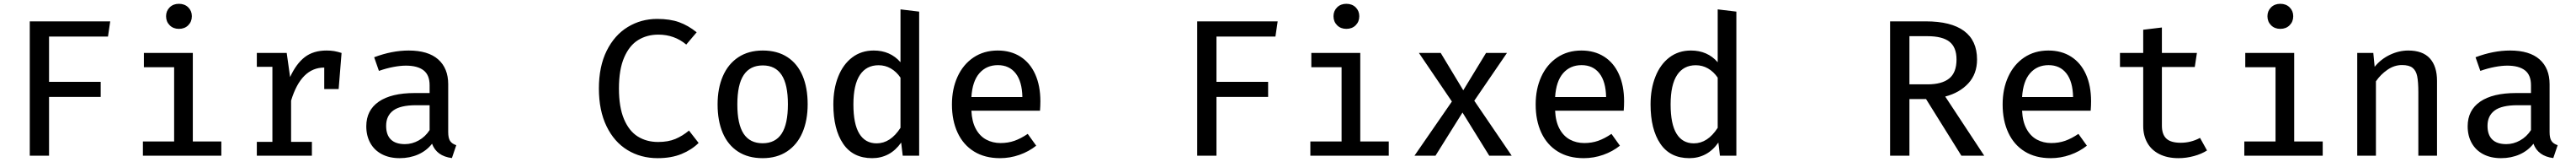

<svg xmlns="http://www.w3.org/2000/svg" viewBox="-20 -819 13578 852"><path d="M549.2 -626.7H238.5V-388.7H510.8V-309.2H238.5V0H136.9V-706.7H561Z M991.3 -733.8Q991.3 -705.1 972.3 -686.2Q953.3 -667.2 923.1 -667.2Q893.3 -667.2 874.4 -686.2Q855.4 -705.1 855.4 -733.8Q855.4 -761.5 874.4 -780.3Q893.3 -799 923.1 -799Q953.3 -799 972.3 -780.3Q991.3 -761.5 991.3 -733.8ZM738.5 -540.5H996.4V-74.9H1146.7V0H733.3V-74.9H897.9V-465.6H738.5Z M1780.5 -540.5 1765.1 -350.8H1689.2V-463.6H1688.7Q1567.2 -463.6 1514.4 -289.7V-72.8H1624.1V0H1333.8V-72.8H1415.9V-467.7H1333.8V-540.5H1491.3L1509.2 -413.8Q1541.5 -484.1 1586.7 -518.7Q1631.8 -553.3 1701.5 -553.3Q1723.6 -553.3 1741.5 -550.3Q1759.5 -547.2 1780.5 -540.5Z M2342.6 -124.1Q2342.6 -92.8 2352.6 -77.7Q2362.6 -62.6 2385.1 -55.4L2362.1 12.3Q2281.5 2.1 2257.4 -63.1Q2228.7 -26.2 2184.4 -6.7Q2140 12.8 2086.7 12.8Q2032.8 12.8 1993.1 -7.9Q1953.3 -28.7 1932.1 -66.7Q1910.8 -104.6 1910.8 -154.9Q1910.8 -239 1976.7 -284.4Q2042.6 -329.7 2166.2 -329.7H2244.6V-370.8Q2244.6 -424.6 2212.6 -449.2Q2180.5 -473.8 2119.5 -473.8Q2090.8 -473.8 2053.8 -466.9Q2016.9 -460 1977.4 -446.2L1952.3 -517.9Q2046.2 -553.3 2134.4 -553.3Q2236.9 -553.3 2289.7 -506.7Q2342.6 -460 2342.6 -375.9ZM2244.6 -134.9V-265.6H2172.8Q2090.3 -265.6 2052.8 -237.7Q2015.4 -209.7 2015.4 -157.4Q2015.4 -109.7 2040.3 -85.4Q2065.1 -61 2114.4 -61Q2152.3 -61 2187.2 -80.5Q2222.1 -100 2244.6 -134.9Z M3652.3 -649.2 3597.4 -584.6Q3534.9 -636.9 3450.3 -636.9Q3390.8 -636.9 3344.4 -608.7Q3297.9 -580.5 3270.3 -517.2Q3242.6 -453.8 3242.6 -353.8Q3242.6 -255.4 3269.2 -192.6Q3295.9 -129.7 3342.1 -101Q3388.2 -72.3 3449.2 -72.3Q3502.1 -72.3 3540 -88.2Q3577.9 -104.1 3611.8 -132.3L3662.6 -67.2Q3625.6 -30.8 3572.1 -9Q3518.5 12.8 3446.7 12.8Q3357.9 12.8 3287.7 -29.7Q3217.4 -72.3 3177.2 -155.1Q3136.9 -237.9 3136.9 -353.8Q3136.9 -469.2 3177.9 -551.8Q3219 -634.4 3289 -676.9Q3359 -719.5 3444.1 -719.5Q3511.8 -719.5 3559.7 -702.3Q3607.7 -685.1 3652.3 -649.2Z M4237.4 -270.8Q4237.4 -186.2 4210 -122.3Q4182.6 -58.5 4129 -22.8Q4075.4 12.8 4000 12.8Q3923.6 12.8 3870.3 -21.8Q3816.9 -56.4 3789.7 -120Q3762.6 -183.6 3762.6 -269.7Q3762.6 -354.4 3790.3 -418.2Q3817.9 -482.1 3871.5 -517.7Q3925.1 -553.3 4001 -553.3Q4077.4 -553.3 4130.5 -518.7Q4183.6 -484.1 4210.5 -420.8Q4237.4 -357.4 4237.4 -270.8ZM3866.7 -269.7Q3866.7 -166.2 3899.7 -115.9Q3932.8 -65.6 4000 -65.6Q4067.2 -65.6 4100.3 -116.2Q4133.3 -166.7 4133.3 -270.8Q4133.3 -374.4 4100.3 -424.6Q4067.2 -474.9 4001 -474.9Q3933.8 -474.9 3900.3 -424.6Q3866.7 -374.4 3866.7 -269.7Z M4726.7 -769.7 4825.1 -757.9V0H4738.5L4730.3 -69.2Q4701.5 -28.2 4662.8 -7.7Q4624.1 12.8 4577.4 12.8Q4475.9 12.8 4424.4 -63.1Q4372.8 -139 4372.8 -269.7Q4372.8 -351.8 4398.5 -416.2Q4424.1 -480.5 4472.1 -516.9Q4520 -553.3 4585.6 -553.3Q4672.8 -553.3 4726.7 -491.8ZM4478.5 -269.7Q4478.5 -166.7 4509.7 -115.9Q4541 -65.1 4601 -65.1Q4673.8 -65.1 4726.7 -146.7V-410.8Q4705.1 -442.1 4675.6 -459Q4646.2 -475.9 4611.3 -475.9Q4546.7 -475.9 4512.6 -424.4Q4478.5 -372.8 4478.5 -269.7Z M5100.5 -236.9Q5103.1 -179.5 5123.8 -141.3Q5144.6 -103.1 5178.5 -84.9Q5212.3 -66.7 5254.4 -66.7Q5293.8 -66.7 5327.4 -78.5Q5361 -90.3 5397.4 -114.9L5442.1 -52.8Q5403.6 -22.1 5353.8 -4.6Q5304.1 12.8 5251.3 12.8Q5171.3 12.8 5114.4 -22.3Q5057.4 -57.4 5027.7 -121.3Q4997.9 -185.1 4997.9 -269.7Q4997.9 -351.3 5027.4 -415.6Q5056.9 -480 5111.5 -516.7Q5166.2 -553.3 5239 -553.3Q5308.2 -553.3 5359 -521Q5409.7 -488.7 5436.9 -428.5Q5464.1 -368.2 5464.1 -286.2Q5464.1 -262.6 5462.1 -236.9ZM5100.5 -308.7H5369.2Q5367.7 -390.3 5333.8 -433.3Q5300 -476.4 5240 -476.4Q5180 -476.4 5142.8 -434.1Q5105.6 -391.8 5100.5 -308.7Z M6703.1 -626.7H6392.3V-388.7H6664.6V-309.2H6392.3V0H6290.8V-706.7H6714.9Z M7145.1 -733.8Q7145.1 -705.1 7126.2 -686.2Q7107.2 -667.2 7076.9 -667.2Q7047.2 -667.2 7028.2 -686.2Q7009.2 -705.1 7009.2 -733.8Q7009.2 -761.5 7028.2 -780.3Q7047.2 -799 7076.9 -799Q7107.2 -799 7126.2 -780.3Q7145.1 -761.5 7145.1 -733.8ZM6892.3 -540.5H7150.3V-74.9H7300.5V0H6887.2V-74.9H7051.8V-465.6H6892.3Z M7689.2 -227.2 7546.7 0H7435.9L7633.3 -285.1L7459.5 -540.5H7574.4L7693.3 -344.1L7813.3 -540.5H7923.6L7751.3 -289.2L7948.7 0H7830.3Z M8177.4 -236.9Q8180 -179.5 8200.8 -141.3Q8221.5 -103.1 8255.4 -84.9Q8289.2 -66.7 8331.3 -66.7Q8370.8 -66.7 8404.4 -78.5Q8437.9 -90.3 8474.4 -114.9L8519 -52.8Q8480.5 -22.1 8430.8 -4.6Q8381 12.8 8328.2 12.8Q8248.2 12.8 8191.3 -22.3Q8134.4 -57.4 8104.6 -121.3Q8074.9 -185.1 8074.9 -269.7Q8074.9 -351.3 8104.4 -415.6Q8133.8 -480 8188.5 -516.7Q8243.1 -553.3 8315.9 -553.3Q8385.1 -553.3 8435.9 -521Q8486.7 -488.7 8513.8 -428.5Q8541 -368.2 8541 -286.2Q8541 -262.6 8539 -236.9ZM8177.4 -308.7H8446.2Q8444.6 -390.3 8410.8 -433.3Q8376.9 -476.4 8316.9 -476.4Q8256.9 -476.4 8219.7 -434.1Q8182.6 -391.8 8177.4 -308.7Z M9034.4 -769.7 9132.8 -757.9V0H9046.2L9037.9 -69.2Q9009.2 -28.2 8970.5 -7.7Q8931.8 12.8 8885.1 12.8Q8783.6 12.8 8732.1 -63.1Q8680.5 -139 8680.5 -269.7Q8680.5 -351.8 8706.2 -416.2Q8731.8 -480.5 8779.7 -516.9Q8827.7 -553.3 8893.3 -553.3Q8980.5 -553.3 9034.4 -491.8ZM8786.2 -269.7Q8786.2 -166.7 8817.4 -115.9Q8848.7 -65.1 8908.7 -65.1Q8981.5 -65.1 9034.4 -146.7V-410.8Q9012.8 -442.1 8983.3 -459Q8953.8 -475.9 8919 -475.9Q8854.4 -475.9 8820.3 -424.4Q8786.2 -372.8 8786.2 -269.7Z M10233.8 -311.3 10439.5 0H10319L10132.8 -297.9H10045.1V0H9943.1V-706.7H10131.3Q10264.6 -706.7 10333.1 -656.2Q10401.5 -605.6 10401.5 -506.2Q10401.5 -430.3 10355.4 -380.5Q10309.2 -330.8 10233.8 -311.3ZM10140 -628.7H10045.1V-375.4H10141Q10216.4 -375.4 10254.9 -406.4Q10293.3 -437.4 10293.3 -506.2Q10293.3 -570.3 10256.2 -599.5Q10219 -628.7 10140 -628.7Z M10639 -236.9Q10641.5 -179.5 10662.3 -141.3Q10683.1 -103.1 10716.9 -84.9Q10750.8 -66.7 10792.8 -66.7Q10832.3 -66.7 10865.9 -78.5Q10899.5 -90.3 10935.9 -114.9L10980.5 -52.8Q10942.1 -22.1 10892.3 -4.6Q10842.6 12.8 10789.7 12.8Q10709.7 12.8 10652.8 -22.3Q10595.9 -57.4 10566.2 -121.3Q10536.4 -185.1 10536.4 -269.7Q10536.4 -351.3 10565.9 -415.6Q10595.4 -480 10650 -516.7Q10704.6 -553.3 10777.4 -553.3Q10846.7 -553.3 10897.4 -521Q10948.2 -488.7 10975.4 -428.5Q11002.6 -368.2 11002.6 -286.2Q11002.6 -262.6 11000.5 -236.9ZM10639 -308.7H10907.7Q10906.2 -390.3 10872.3 -433.3Q10838.5 -476.4 10778.5 -476.4Q10718.5 -476.4 10681.3 -434.1Q10644.1 -391.8 10639 -308.7Z M11613.8 -27.7Q11585.1 -9.2 11544.6 1.8Q11504.1 12.8 11463.6 12.8Q11404.6 12.8 11362.6 -8.5Q11320.5 -29.7 11299 -67.9Q11277.4 -106.2 11277.4 -156.9V-466.7H11154.9V-540.5H11277.4V-662.6L11375.9 -674.4V-540.5H11560.5L11549.2 -466.7H11375.9V-157.9Q11375.9 -112.3 11399.2 -90.3Q11422.6 -68.2 11474.9 -68.2Q11529.2 -68.2 11576.9 -93.8Z M12068.2 -733.8Q12068.2 -705.1 12049.2 -686.2Q12030.3 -667.2 12000 -667.2Q11970.3 -667.2 11951.3 -686.2Q11932.3 -705.1 11932.3 -733.8Q11932.3 -761.5 11951.3 -780.3Q11970.3 -799 12000 -799Q12030.3 -799 12049.2 -780.3Q12068.2 -761.5 12068.2 -733.8ZM11815.4 -540.5H12073.3V-74.9H12223.6V0H11810.3V-74.9H11974.9V-465.6H11815.4Z M12405.6 0V-540.5H12490.3L12497.4 -467.7Q12530.3 -508.2 12577.9 -530.8Q12625.6 -553.3 12674.4 -553.3Q12750.8 -553.3 12788.5 -511.8Q12826.2 -470.3 12826.2 -393.3V0H12727.7V-332.8Q12727.7 -388.7 12721.5 -418.5Q12715.4 -448.2 12696.9 -462.6Q12678.5 -476.9 12641.5 -476.9Q12601 -476.9 12564.9 -452.1Q12528.7 -427.2 12504.1 -391.3V0Z M13419.5 -124.1Q13419.5 -92.8 13429.5 -77.7Q13439.5 -62.6 13462.1 -55.4L13439 12.3Q13358.5 2.1 13334.4 -63.1Q13305.6 -26.2 13261.3 -6.7Q13216.9 12.8 13163.6 12.8Q13109.7 12.8 13070 -7.9Q13030.3 -28.7 13009 -66.7Q12987.7 -104.6 12987.7 -154.9Q12987.7 -239 13053.6 -284.4Q13119.5 -329.7 13243.1 -329.7H13321.5V-370.8Q13321.5 -424.6 13289.5 -449.2Q13257.4 -473.8 13196.4 -473.8Q13167.7 -473.8 13130.8 -466.9Q13093.8 -460 13054.4 -446.2L13029.2 -517.9Q13123.1 -553.3 13211.3 -553.3Q13313.8 -553.3 13366.7 -506.7Q13419.5 -460 13419.5 -375.9ZM13321.5 -134.9V-265.6H13249.7Q13167.2 -265.6 13129.7 -237.7Q13092.3 -209.7 13092.3 -157.4Q13092.3 -109.7 13117.2 -85.4Q13142.1 -61 13191.3 -61Q13229.2 -61 13264.1 -80.5Q13299 -100 13321.5 -134.9Z"/></svg>

Font: Fira Code Fixed Retina
Style: Regular
Weight: 450
Monospace: yes
Designer: Carrois Corporate, Edenspiekermann AG, Nikita Prokopov
Foundry: Carrois Corporate, Edenspiekermann AG, Nikita Prokopov
Version: Version 5.002